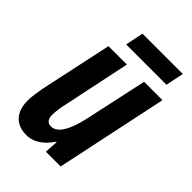

<svg xmlns="http://www.w3.org/2000/svg" viewBox="-211 -783 880 880"><g transform="rotate(45 229.0 -343.0)"><path d="M129.9 9.8Q95.2 9.8 71 -4.2Q46.9 -18.1 34.4 -44.2Q22 -70.3 22 -106.9Q22 -125 25.1 -147.7Q28.3 -170.4 32.2 -191.9L107.9 -544.9H227.1L159.2 -221.2Q153.8 -198.7 150.9 -177.7Q147.9 -156.7 147.9 -140.1Q147.9 -120.6 156 -109.4Q164.1 -98.1 181.2 -98.1Q204.6 -98.1 222.4 -118.2Q240.2 -138.2 253.7 -174.3Q267.1 -210.4 276.9 -258.8L338.9 -544.9H458L342.8 0H247.1L251 -65.9H248Q232.4 -42.5 213.9 -25.6Q195.3 -8.8 174.3 0.5Q153.3 9.8 129.9 9.8ZM159.7 -607.9 177.7 -695.8H439L420.9 -607.9Z"/></g></svg>

Font: Open Sans Condensed
Style: Italic
Weight: 400
Width: 3
Italic angle: -12°
Designer: Monotype Design Team
Foundry: Monotype Imaging Inc.
Version: Version 3.000